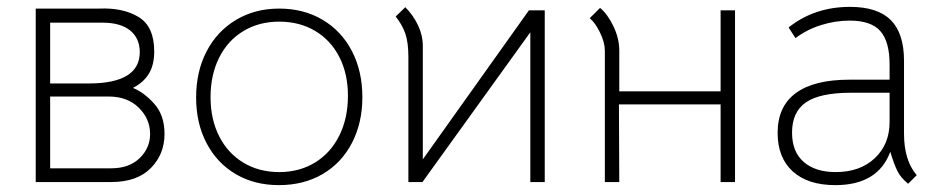

<svg xmlns="http://www.w3.org/2000/svg" viewBox="-20 -530 2735 559"><path d="M269 -505Q338 -508 383.5 -480.5Q429 -453 429 -380Q429 -341 413.5 -315.5Q398 -290 367 -274Q398 -262 428.5 -228.5Q459 -195 459 -140Q459 -81 419 -40.5Q379 0 304 0H84V-505ZM387 -380Q386 -420 358 -442Q330 -464 279 -464H126V-287H238Q388 -287 387 -380ZM417 -140Q417 -184 384 -216.5Q351 -249 296 -249H126V-40H304Q356 -40 386.5 -69.5Q417 -99 417 -140Z M551 -246Q551 -322 581.5 -380.5Q612 -439 667 -472Q722 -505 793 -505Q864 -505 919 -472.5Q974 -440 1004.5 -381.5Q1035 -323 1035 -247Q1035 -172 1004.5 -113.5Q974 -55 919 -23Q864 9 792 9Q721 9 666.5 -23Q612 -55 581.5 -113Q551 -171 551 -246ZM993 -251Q993 -315 968 -364Q943 -413 897.5 -440Q852 -467 793 -467Q734 -467 688.5 -439.5Q643 -412 618 -362Q593 -312 593 -247Q593 -183 618 -133.5Q643 -84 688.5 -56.5Q734 -29 793 -29Q852 -29 897.5 -57Q943 -85 968 -135.5Q993 -186 993 -251Z M1520 -500H1566V0H1524V-436L1210 0H1169V-363Q1169 -407 1160 -432.5Q1151 -458 1132 -482L1160 -509Q1183 -486 1197 -456.5Q1211 -427 1211 -396V-66Z M2120 0H2078V-226H1782L1783 0H1741V-383Q1741 -406 1727 -435Q1713 -464 1697 -477L1727 -507Q1749 -489 1766 -453.5Q1783 -418 1783 -383V-264H2078V-500H2120Z M2572 -88Q2536 9 2412 9Q2332 9 2288 -31Q2244 -71 2244 -143Q2244 -220 2297 -259Q2350 -298 2453 -298H2570V-342Q2570 -409 2543 -439.5Q2516 -470 2454 -470Q2412 -470 2370.5 -457Q2329 -444 2296 -419L2276 -450Q2351 -510 2455 -510Q2535 -510 2573.5 -471.5Q2612 -433 2612 -353V-141Q2612 -63 2649 -20L2624 5Q2602 -13 2592.5 -32.5Q2583 -52 2572 -88ZM2570 -175V-260H2458Q2367 -260 2326.5 -232Q2286 -204 2286 -144Q2286 -88 2320 -58.5Q2354 -29 2413 -29Q2484 -29 2527 -69.5Q2570 -110 2570 -175Z"/></svg>

Font: Bellota Text Light
Style: Regular
Weight: 300
Designer: Kemie Guaida
Foundry: Kemie Guaida
Version: Version 4.001